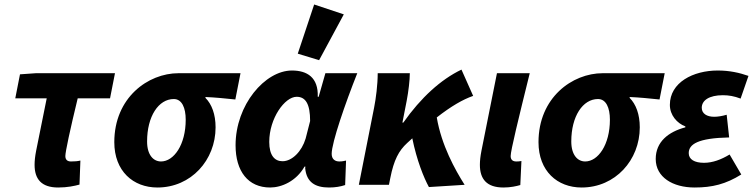

<svg xmlns="http://www.w3.org/2000/svg" viewBox="-20 -823 3355 855"><path d="M239 12C280 12 312 5 334 -1L338 -108C325 -105 314 -104 296 -104C282 -104 271 -110 271 -128C271 -147 292 -245 326 -385H470L492 -497H140L69 -492L48 -385H188L141 -152C136 -126 134 -107 134 -89C134 -26 164 12 239 12Z M681 12C831 12 940 -110 940 -256C940 -314 923 -359 895 -387V-391C941 -389 979 -385 1028 -380L1051 -497H775C639 -497 489 -388 489 -190C489 -61 573 12 681 12ZM697 -104C663 -104 635 -133 635 -193C635 -305 686 -382 754 -382C790 -382 807 -343 807 -290C807 -178 754 -104 697 -104Z M1183 12C1234 12 1299 -16 1336 -81H1340C1340 -78 1339 -76 1339 -74C1345 -11 1384 12 1445 12C1473 12 1496 8 1517 1L1521 -108C1512 -106 1504 -104 1491 -104C1472 -104 1457 -114 1457 -138C1457 -188 1518 -364 1571 -497H1429L1399 -392H1395C1398 -478 1348 -509 1280 -509C1160 -509 1029 -356 1029 -176C1029 -60 1085 12 1183 12ZM1238 -105C1203 -105 1179 -131 1179 -191C1179 -296 1248 -392 1301 -392C1341 -392 1361 -360 1361 -284L1341 -206C1324 -149 1281 -105 1238 -105ZM1401 -555 1511 -759 1379 -803 1306 -584Z M1578 0H1712L1718 -30C1734 -111 1756 -152 1793 -186C1801 -193 1808 -200 1816 -207C1836 -109 1867 -32 1890 10L2049 0C2006 -68 1946 -176 1925 -300C1989 -350 2041 -380 2087 -396L2035 -513C1943 -469 1854 -388 1776 -277H1772L1791 -374C1799 -416 1805 -466 1805 -497H1662C1662 -446 1654 -384 1646 -344Z M2222 12C2254 12 2280 6 2297 1L2302 -106C2294 -104 2284 -104 2279 -104C2265 -104 2254 -110 2254 -128C2254 -152 2289 -295 2339 -497H2193L2124 -152C2119 -126 2117 -107 2117 -89C2117 -26 2147 12 2222 12Z M2570 12C2720 12 2829 -110 2829 -256C2829 -314 2812 -359 2784 -387V-391C2830 -389 2868 -385 2917 -380L2940 -497H2664C2528 -497 2378 -388 2378 -190C2378 -61 2462 12 2570 12ZM2586 -104C2552 -104 2524 -133 2524 -193C2524 -305 2575 -382 2643 -382C2679 -382 2696 -343 2696 -290C2696 -178 2643 -104 2586 -104Z M3073 12C3152 12 3212 -3 3281 -46L3229 -135C3191 -112 3153 -98 3115 -98C3073 -98 3047 -113 3047 -141C3047 -181 3088 -208 3227 -211L3216 -312C3195 -306 3177 -303 3160 -303C3128 -303 3105 -317 3105 -343C3105 -376 3138 -399 3199 -399C3225 -399 3249 -395 3278 -384L3313 -485C3273 -499 3229 -509 3176 -509C3067 -509 2963 -456 2963 -356C2963 -310 2995 -274 3032 -260V-256C2957 -236 2900 -192 2900 -115C2900 -34 2976 12 3073 12Z"/></svg>

Font: Source Sans Pro
Style: Bold Italic
Weight: 700
Italic angle: -11°
Designer: Paul D. Hunt
Foundry: Adobe Systems Incorporated
Version: Version 3.006;hotconv 1.0.111;makeotfexe 2.5.65597